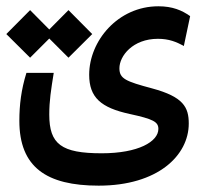

<svg xmlns="http://www.w3.org/2000/svg" viewBox="-45 -417 651 611"><path d="M269 173.8C457.5 173.8 555.7 77.6 555.7 -23.9C555.7 -75.7 538.6 -108.9 439 -135.7C355 -158.2 335 -166.5 335 -199.7C335 -238.8 377.4 -293.5 457.5 -293.5C492.7 -293.5 516.6 -283.7 540 -270.5L560.1 -365.7C533.7 -384.3 503.9 -397 459 -397C330.1 -397 238.8 -286.6 238.8 -179.2C238.8 -106.9 275.9 -74.2 368.2 -54.2C442.4 -38.1 459 -29.3 459 -6.8C459 33.7 395 70.8 278.8 70.8C150.4 70.8 111.8 42 111.8 -52.2C111.8 -96.7 117.2 -129.9 126 -185.1H39.1C22.5 -131.8 16.6 -83 16.6 -32.7C16.6 114.7 102.5 173.8 269 173.8ZM172.9 -233.4 248.5 -308.6 172.9 -384.8 111.8 -323.2 50.8 -384.8 -24.9 -308.6 50.8 -233.4 111.8 -294.4Z"/></svg>

Font: CaskaydiaCove Nerd Font
Style: Regular
Weight: 400
Designer: Aaron Bell
Foundry: Saja Typeworks
Version: Version 2111.1;Nerd Fonts 2.3.3